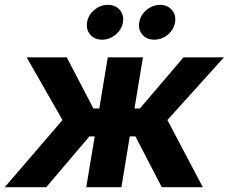

<svg xmlns="http://www.w3.org/2000/svg" viewBox="-47 -777 950 797"><path d="M-27.3 0 212.4 -278.8 63.5 -539.1H230L340.8 -326.7H365.2L400.4 -539.1H546.4L511.2 -326.7H533.7L714.8 -539.1H882.8L647.9 -278.8L794.9 0H624.5L515.1 -210.9H491.7L457 0H311L346.2 -210.9H324.2L145 0ZM593.3 -612.3Q562 -612.3 543.9 -633.3Q525.9 -654.3 531.2 -684.6Q536.1 -714.8 561.3 -735.8Q586.4 -756.8 617.2 -756.8Q648.4 -756.8 666.5 -735.8Q684.6 -714.8 679.7 -684.6Q674.8 -654.3 649.7 -633.3Q624.5 -612.3 593.3 -612.3ZM376.5 -612.3Q345.7 -612.3 327.6 -633.3Q309.6 -654.3 314.5 -684.6Q319.3 -714.8 344.5 -735.8Q369.6 -756.8 400.9 -756.8Q432.1 -756.8 450.2 -735.8Q468.3 -714.8 463.4 -684.6Q458.5 -654.3 433.1 -633.3Q407.7 -612.3 376.5 -612.3Z"/></svg>

Font: Inter 18pt
Style: Bold Italic
Weight: 700
Italic angle: -9.3988°
Designer: Rasmus Andersson
Foundry: rsms
Version: Version 4.001;git-66647c0bb